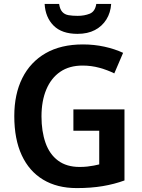

<svg xmlns="http://www.w3.org/2000/svg" viewBox="-20 -951 726 981"><path d="M355 -392H616V-29Q564 -10 504.5 0Q445 10 372 10Q272 10 200.5 -33Q129 -76 91 -158Q53 -240 53 -358Q53 -470 94 -552Q135 -634 213 -679Q291 -724 404 -724Q461 -724 513.5 -712.5Q566 -701 609 -681L564 -576Q530 -593 488.5 -604.5Q447 -616 402 -616Q334 -616 287.5 -584Q241 -552 216.5 -493.5Q192 -435 192 -356Q192 -280 212.5 -221.5Q233 -163 276.5 -130.5Q320 -98 387 -98Q408 -98 426 -100Q444 -102 459.5 -105Q475 -108 487 -111V-283H355ZM548 -931Q545 -886 523.5 -851.5Q502 -817 465 -797.5Q428 -778 376 -778Q296 -778 254 -820Q212 -862 208 -931H282Q286 -904 298 -890.5Q310 -877 330 -873.5Q350 -870 377 -870Q411 -870 438.5 -881Q466 -892 472 -931Z"/></svg>

Font: Noto Sans Display SemiBold
Style: Regular
Weight: 600
Designer: Monotype Design Team
Foundry: Monotype Imaging Inc.
Version: Version 2.003